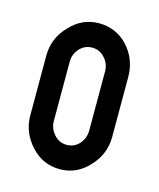

<svg xmlns="http://www.w3.org/2000/svg" viewBox="-71 -444 410 496"><g transform="rotate(15 134.5 -195.5)"><path d="M133.8 0Q178.7 0 210.9 -35.2Q243.2 -69.3 243.2 -116.2Q243.2 -168.9 243.2 -275.4Q243.2 -323.2 211.9 -357.4Q180.7 -390.6 134.8 -390.6Q89.8 -390.6 57.6 -355.5Q24.4 -321.3 24.4 -274.4Q24.4 -221.7 24.4 -115.2Q24.4 -69.3 56.6 -34.2Q87.9 0 133.8 0ZM134.8 -65.4Q114.3 -65.4 100.6 -81.1Q86.9 -96.7 86.9 -116.2Q86.9 -168.9 86.9 -274.4Q86.9 -295.9 100.6 -310.5Q114.3 -325.2 133.8 -325.2Q154.3 -325.2 168 -309.6Q181.6 -294.9 181.6 -273.4Q181.6 -220.7 181.6 -116.2Q181.6 -95.7 168 -80.1Q154.3 -65.4 134.8 -65.4Z"/></g></svg>

Font: Lega 2020-21MOD
Style: Regular
Weight: 400
Designer: SIL Open Font License
Foundry: SIL Open Font License
Version: Version 1.00;July 1, 2020;FontCreator 13.0.0.2670 32-bit